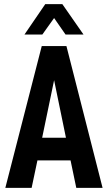

<svg xmlns="http://www.w3.org/2000/svg" viewBox="-20 -914 525 934"><path d="M323.2 -133.8H162.1L133.8 0H5.9L183.1 -689.9H303.2L479 0H351.1ZM300.8 -244.1 243.2 -523.9 185.1 -244.1ZM200.2 -894H283.2L386.2 -746.1H298.8L243.2 -826.2L186 -746.1H99.1Z"/></svg>

Font: D-DIN Condensed
Style: DINCondensed-Bold
Weight: 700
Width: 3
Designer: Charles Nix
Foundry: Datto Inc.
Version: Version 1.10